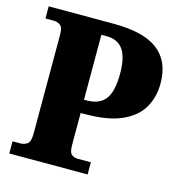

<svg xmlns="http://www.w3.org/2000/svg" viewBox="-106 -807 836 900"><g transform="rotate(15 311.5 -357.0)"><path d="M20 0V-59H57Q77 -59 91.5 -69.5Q106 -80 106 -120V-598Q106 -635 92 -645Q78 -655 62 -655H20V-714H335Q482 -714 551 -660.5Q620 -607 620 -500Q620 -434 590 -382Q560 -330 493 -300Q426 -270 315 -270H294V-115Q294 -78 307 -68.5Q320 -59 337 -59H400V0ZM306 -334Q368 -334 396.5 -371.5Q425 -409 425 -496Q425 -574 399 -611.5Q373 -649 319 -649H293V-334Z"/></g></svg>

Font: Noto Serif Lao SemiCondensed Black
Style: Regular
Weight: 900
Width: 4
Designer: Monotype Design Team
Foundry: Monotype Imaging Inc.
Version: Version 2.003; ttfautohint (v1.8.4.7-5d5b)